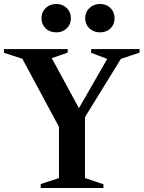

<svg xmlns="http://www.w3.org/2000/svg" viewBox="-40 -947 723 967"><path d="M165 0V-20L275 -56L257 -32V-308L65 -665L88 -646L-20 -681V-700H301V-682L203 -648L212 -670L369 -381L342 -375L509 -666L514 -645L419 -681V-700H663V-682L552 -645L579 -667L388 -357V-28L368 -57L481 -19V0ZM463 -784Q432 -784 410.5 -804Q389 -824 389 -855Q389 -886 410.5 -906.5Q432 -927 463 -927Q496 -927 516.5 -906.5Q537 -886 537 -855Q537 -824 516.5 -804Q496 -784 463 -784ZM244 -784Q211 -784 190 -804Q169 -824 169 -855Q169 -886 190 -906.5Q211 -927 244 -927Q275 -927 296 -906.5Q317 -886 317 -855Q317 -824 296 -804Q275 -784 244 -784Z"/></svg>

Font: Wittgenstein SemiBold
Style: Regular
Weight: 600
Designer: Jörg Drees
Foundry: Jörg Drees
Version: Version 1.500